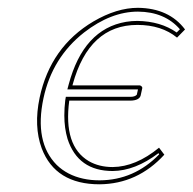

<svg xmlns="http://www.w3.org/2000/svg" viewBox="-20 -462 496 494"><path d="M166.5 -242.2H340.3Q345.7 -240.2 346.2 -235.8L341.8 -215.8Q337.9 -203.6 315.9 -203.1H158.2Q142.6 -86.4 208.5 -47.4Q234.9 -32.2 270 -32.2Q329.1 -32.7 389.2 -82L402.8 -64Q334 11.2 236.3 12.2Q122.6 12.2 87.4 -80.1Q66.4 -137.2 82 -210.9Q109.9 -341.3 220.2 -406.7Q280.3 -441.9 335 -441.9Q415 -440.9 456.1 -386.2L435.5 -365.2Q395.5 -397.9 333.5 -397.9Q209 -397.9 167 -244.6Q166.5 -243.2 166.5 -242.2ZM153.3 -231.9 156.7 -244.6Q194.8 -387.2 304.2 -405.8Q318.8 -408.2 333.5 -408.2Q393.6 -407.2 434.6 -378.4L442.9 -386.7Q403.8 -431.6 335 -432.1Q265.6 -432.1 196.3 -378.4Q114.3 -314 91.8 -209Q67.9 -96.2 126 -37.6Q153.3 -11.2 193.8 -2.4Q213.4 2 236.3 2Q325.2 1.5 389.6 -64.9L387.7 -67.9Q327.6 -22.5 270 -22Q180.7 -22 153.8 -104.5Q145.5 -132.3 145.5 -165Q145.5 -184.6 147.9 -204.1L149.4 -212.9H315.9Q327.1 -212.9 332 -218.3L335 -231.9Z"/></svg>

Font: Linux Biolinum Outline O
Style: Italic
Weight: 400
Italic angle: -12°
Designer: Philipp H. Poll
Foundry: Philipp H. Poll
Version: Version 0.6.2